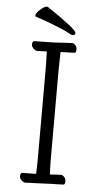

<svg xmlns="http://www.w3.org/2000/svg" viewBox="-59 -910 493 948"><g transform="rotate(5 187.5 -436.5)"><path d="M153 -654Q118 -652 106 -652Q98 -652 88 -661Q78 -670 77 -680Q77 -699 87 -699L187 -701L234 -704L275 -706Q282 -706 290 -697.5Q298 -689 298 -678V-674Q298 -659 289 -659L221 -657Q221 -634 220 -621L219 -568V-126Q219 -97 221 -50Q259 -53 277 -53Q284 -53 292 -44.5Q300 -36 300 -25V-21Q300 -6 291 -6L260 -5Q237 -5 201 -3L153 -1Q133 -1 105 1Q97 2 86.5 -7Q76 -16 75 -27Q75 -46 85 -46Q124 -46 153 -47Q155 -90 155 -127V-569Q155 -603 153 -654ZM274 -745Q270 -745 265 -747Q245 -759 214 -772Q183 -785 161.5 -793Q140 -801 129 -805L85 -820Q81 -821 81 -825Q81 -837 101.5 -855.5Q122 -874 135 -874Q138 -874 138 -874Q286 -775 286 -757Q286 -752 282.5 -748.5Q279 -745 274 -745Z"/></g></svg>

Font: JyunsaiKaai Light
Style: Regular
Weight: 300
Designer: Fontworks Inc.
Version: Version 0.030;April 7, 2024;FontCreator 14.0.0.2901 64-bit